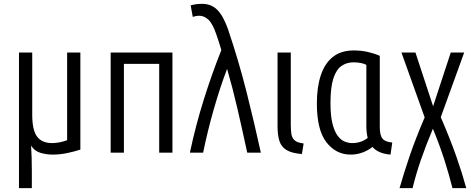

<svg xmlns="http://www.w3.org/2000/svg" viewBox="-20 -796 2455 1001"><path d="M79 185V-522H148V-198Q148 -117 173.5 -83.5Q199 -50 252 -50Q270 -50 291 -54Q312 -58 330 -65V-522H399V-16Q365 -5 328 2.5Q291 10 255 10Q221 10 190 0.5Q159 -9 142 -37Q144 -8 145 26Q146 60 146 93V185Z M557 0V-522H879V0H810V-463H626V0Z M970 0Q1000 -142 1043 -278.5Q1086 -415 1134 -535Q1121 -579 1107 -619Q1088 -674 1066 -694Q1044 -714 1018 -714Q1003 -714 985 -708L974 -768Q988 -772 1002.5 -774Q1017 -776 1034 -776Q1081 -776 1112.5 -745Q1144 -714 1169 -643Q1225 -477 1265.5 -316Q1306 -155 1340 0H1269Q1243 -121 1218 -229Q1193 -337 1164 -437Q1128 -343 1095 -228Q1062 -113 1039 0Z M1554 7Q1501 3 1473.5 -14Q1446 -31 1436.5 -62Q1427 -93 1427 -138V-522H1496V-148Q1496 -120 1499 -98.5Q1502 -77 1516 -64.5Q1530 -52 1563 -48Z M1808 10Q1732 10 1682 -54Q1632 -118 1632 -257Q1632 -340 1652 -402Q1672 -464 1714.5 -498.5Q1757 -533 1825 -533Q1862 -533 1896 -525.5Q1930 -518 1960 -505V-134Q1960 -91 1974 -73.5Q1988 -56 2025 -53L2016 10Q1952 5 1922 -30Q1898 -11 1869 -0.5Q1840 10 1808 10ZM1816 -50Q1863 -50 1897 -77Q1890 -104 1890 -139V-458Q1864 -471 1823 -471Q1787 -471 1760 -452Q1733 -433 1718 -387Q1703 -341 1703 -258Q1703 -192 1713.5 -151Q1724 -110 1740.5 -88Q1757 -66 1777 -58Q1797 -50 1816 -50Z M2063 185Q2086 105 2115.5 18Q2145 -69 2194 -184L2073 -522H2146L2238 -242L2330 -522H2400L2278 -185Q2328 -69 2358.5 18Q2389 105 2411 185H2339Q2320 110 2296.5 36.5Q2273 -37 2237 -125Q2200 -37 2174 38.5Q2148 114 2131 185Z"/></svg>

Font: Ubuntu Sans Condensed
Style: Regular
Weight: 400
Width: 3
Designer: Dalton Maag Ltd
Foundry: Dalton Maag Ltd
Version: Version 1.006; ttfautohint (v1.8.4.7-5d5b)